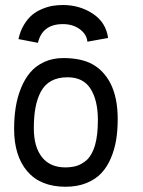

<svg xmlns="http://www.w3.org/2000/svg" viewBox="-20 -731 558 751"><path d="M226.1 -636.7Q145.5 -636.7 128.4 -563.5L52.2 -578.1Q59.1 -609.9 73.7 -634Q88.4 -658.2 105.7 -672.6Q123 -687 145 -696Q167 -705.1 186.3 -708.3Q205.6 -711.4 226.1 -711.4Q291.5 -711.4 343 -677.5Q394.5 -643.6 402.8 -582.5L321.8 -567.9Q319.3 -596.7 292.2 -616.7Q265.1 -636.7 226.1 -636.7ZM319.3 -105Q362.8 -146 362.8 -258.8Q362.8 -258.8 362.8 -267.6Q361.8 -340.8 333.5 -384.8Q305.2 -428.7 244.1 -428.7Q207 -428.7 180.9 -414.6Q154.8 -400.4 140.1 -373Q125.5 -345.7 118.9 -310.8Q112.3 -275.9 112.3 -229Q112.3 -156.7 144 -116.5Q175.8 -76.2 236.3 -76.2Q264.2 -76.7 282.5 -83Q300.8 -89.4 319.3 -105ZM235.4 -0.5Q137.7 -1 86.4 -61.3Q35.2 -121.6 35.2 -226.6Q35.2 -271 41.3 -310.3Q47.4 -349.6 61.8 -385.5Q76.2 -421.4 97.9 -447.3Q119.6 -473.1 152.8 -488.5Q186 -503.9 227.5 -503.9Q297.9 -503.9 341.6 -479.7Q385.3 -455.6 411.6 -405.8Q440.4 -350.1 440.4 -265.1Q440.4 -221.2 434.3 -183.8Q428.2 -146.5 413.6 -112.1Q398.9 -77.6 376.2 -53.5Q353.5 -29.3 317.9 -14.9Q282.2 -0.5 236.3 -0.5Z"/></svg>

Font: Fantasque Sans Mono
Style: Regular
Weight: 400
Monospace: yes
Designer: Jany Belluz
Version: Version 1.8.0 ; ttfautohint (v1.8.2)